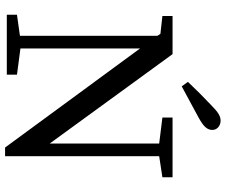

<svg xmlns="http://www.w3.org/2000/svg" viewBox="-88 -816 910 775"><g transform="rotate(90 367.5 -428.0)"><path d="M39 0V-41L124 -53V-608L116 -620L44 -628V-669H198L559 -173V-615L454 -628V-669H695V-628L610 -615V7H575L175 -538V-55L281 -41V0ZM310 -731Q356 -780 404 -825Q425 -846 439 -854.5Q453 -863 466 -863Q482 -863 493 -853.5Q504 -844 504 -829Q504 -815 493.5 -802.5Q483 -790 454 -774Q422 -757 391 -740Q360 -723 328 -706Z"/></g></svg>

Font: Source Serif Pro
Style: Regular
Weight: 400
Designer: Frank Grießhammer
Foundry: Adobe Systems Incorporated
Version: Version 2.000;PS 1.000;hotconv 16.6.51;makeotf.lib2.5.65220